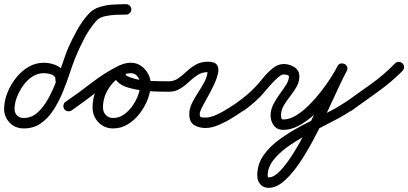

<svg xmlns="http://www.w3.org/2000/svg" viewBox="-30 -586 1958 921"><path d="M260 -175Q249 -176 242.5 -184Q236 -192 236 -202Q237 -216 227.5 -223Q218 -230 204 -232.5Q190 -235 180 -235Q151 -235 126 -219Q101 -203 82.5 -177.5Q64 -152 52.5 -123.5Q41 -95 40 -69Q38 -48 50 -34Q62 -20 84 -20Q121 -20 150 -46Q179 -72 201.5 -113Q224 -154 241 -200Q258 -246 272 -288Q286 -330 298 -358Q317 -401 340 -442Q363 -483 394 -518Q415 -542 446.5 -552Q478 -562 512 -564Q546 -566 575 -566Q585 -566 592.5 -558.5Q600 -551 600 -541Q600 -531 592.5 -523.5Q585 -516 575 -516Q555 -516 527 -515Q499 -514 472.5 -508Q446 -502 432 -486Q398 -447 374.5 -402Q351 -357 332 -311Q318 -276 303.5 -231.5Q289 -187 270 -141.5Q251 -96 225.5 -57Q200 -18 165.5 6Q131 30 84 30Q41 30 14 0Q-13 -30 -10 -73Q-8 -109 7.5 -146Q23 -183 48.5 -214.5Q74 -246 107.5 -265.5Q141 -285 180 -285Q206 -285 231.5 -276Q257 -267 272.5 -248Q288 -229 286 -199Q286 -188 278 -181.5Q270 -175 260 -175Z M278 -63Q273 -71 274.5 -81.5Q276 -92 285 -98Q348 -141 410.5 -189.5Q473 -238 542 -272Q554 -277 562.5 -273Q571 -269 575 -260Q580 -251 577.5 -241.5Q575 -232 564 -227Q520 -206 492 -163Q464 -120 464 -71Q464 -49 477.5 -34.5Q491 -20 513 -20Q540 -20 563.5 -36Q587 -52 605 -77.5Q623 -103 633 -131Q643 -159 643 -183Q643 -201 630.5 -218Q618 -235 598 -235Q595 -235 584.5 -234Q574 -233 573 -230Q573 -230 573 -230Q573 -230 573 -230Q571 -225 581 -220.5Q591 -216 594 -215Q636 -200 686 -198Q736 -196 780 -196Q790 -196 797.5 -188.5Q805 -181 805 -171Q805 -161 797.5 -153.5Q790 -146 780 -146Q765 -146 731 -146.5Q697 -147 657.5 -151.5Q618 -156 584 -166Q550 -176 532 -195.5Q514 -215 525 -246Q525 -246 525 -246Q525 -246 525 -246Q533 -269 554.5 -277Q576 -285 598 -285Q625 -285 646.5 -270Q668 -255 680.5 -232Q693 -209 693 -183Q693 -148 679 -111Q665 -74 640.5 -42Q616 -10 583.5 10Q551 30 513 30Q470 30 442 0.5Q414 -29 414 -71Q414 -134 450 -190Q486 -246 543 -272Q554 -277 563 -273Q572 -269 576 -260Q580 -252 577.5 -242Q575 -232 564 -227Q497 -194 436 -146.5Q375 -99 313 -56Q305 -51 294.5 -52.5Q284 -54 278 -63Z M755 -171Q755 -181 762.5 -188.5Q770 -196 780 -196Q804 -196 824.5 -210Q845 -224 865 -243Q885 -262 909.5 -276Q934 -290 967 -290Q1000 -290 1010.5 -275Q1021 -260 1016 -235.5Q1011 -211 997.5 -182Q984 -153 968 -124.5Q952 -96 940 -73Q928 -50 928 -38Q928 -24 936.5 -23Q945 -22 956 -22Q979 -22 1008.5 -35.5Q1038 -49 1066 -67Q1094 -85 1112 -97Q1112 -97 1112 -97Q1112 -97 1112 -97Q1120 -103 1130.5 -101.5Q1141 -100 1146 -91Q1152 -83 1150.5 -72.5Q1149 -62 1140 -57Q1117 -41 1085 -21Q1053 -1 1019 13.5Q985 28 956 28Q924 28 901 13.5Q878 -1 878 -38Q878 -65 890.5 -90.5Q903 -116 919.5 -141Q936 -166 950 -192Q964 -218 966 -244Q966 -246 969.5 -243Q973 -240 967 -240Q939 -240 917.5 -226Q896 -212 876 -193Q856 -174 833 -160Q810 -146 780 -146Q770 -146 762.5 -153.5Q755 -161 755 -171Z M1140 -56Q1132 -51 1121.5 -52.5Q1111 -54 1105 -63Q1100 -71 1101.5 -81.5Q1103 -92 1112 -98Q1152 -126 1188 -162Q1207 -181 1229 -208.5Q1251 -236 1277 -257.5Q1303 -279 1331 -279Q1358 -279 1382 -264Q1406 -249 1406 -219Q1406 -193 1392.5 -169.5Q1379 -146 1361.5 -124Q1344 -102 1331 -79.5Q1318 -57 1318 -32Q1318 -26 1319.5 -19.5Q1321 -13 1329 -13Q1358 -13 1389 -31.5Q1420 -50 1450.5 -80Q1481 -110 1508 -144.5Q1535 -179 1556 -212Q1577 -245 1589 -268Q1594 -279 1604 -281Q1614 -283 1622 -278Q1631 -274 1635 -265Q1639 -256 1633 -245Q1615 -212 1590.5 -158.5Q1566 -105 1536.5 -42Q1507 21 1473.5 84Q1440 147 1404.5 199Q1369 251 1332 283Q1295 315 1259 315Q1233 315 1218.5 298Q1204 281 1204 256Q1204 202 1234.5 158.5Q1265 115 1315 79.5Q1365 44 1422.5 14Q1480 -16 1534.5 -43Q1589 -70 1628 -97Q1636 -103 1646.5 -101.5Q1657 -100 1662 -91Q1668 -83 1666.5 -72.5Q1665 -62 1656 -57Q1624 -34 1573.5 -8Q1523 18 1467.5 47Q1412 76 1363.5 108.5Q1315 141 1284.5 178Q1254 215 1254 256Q1254 265 1259 265Q1284 265 1314 233.5Q1344 202 1376 151Q1408 100 1439 39.5Q1470 -21 1498.5 -81.5Q1527 -142 1550.5 -191.5Q1574 -241 1589 -269Q1595 -280 1605 -281.5Q1615 -283 1623 -279Q1631 -275 1635 -266Q1639 -257 1633 -246Q1618 -216 1594 -178.5Q1570 -141 1539.5 -103Q1509 -65 1474 -33.5Q1439 -2 1402 17.5Q1365 37 1329 37Q1299 37 1283.5 16Q1268 -5 1268 -32Q1268 -59 1281 -85Q1294 -111 1311.5 -134.5Q1329 -158 1342.5 -179.5Q1356 -201 1356 -219Q1356 -225 1345.5 -227Q1335 -229 1331 -229Q1320 -229 1303.5 -214.5Q1287 -200 1268.5 -179.5Q1250 -159 1234.5 -140.5Q1219 -122 1211 -115Q1177 -82 1140 -56Q1140 -56 1140 -56Q1140 -56 1140 -56Z M1622 -61Q1616 -70 1617.5 -80Q1619 -90 1628 -96Q1688 -139 1750.5 -183.5Q1813 -228 1865 -282Q1865 -282 1865 -282Q1865 -282 1865 -282Q1872 -289 1882.5 -289Q1893 -289 1901 -282Q1908 -275 1908 -264.5Q1908 -254 1901 -246Q1847 -192 1783 -146Q1719 -100 1656 -55Q1648 -49 1638 -51Q1628 -53 1622 -61Z"/></svg>

Font: FRB American Cursive Semibold
Style: Italic
Weight: 600
Italic angle: -25°
Version: Version 2.0;Modular Font Editor K font №1